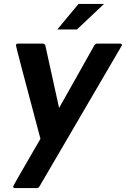

<svg xmlns="http://www.w3.org/2000/svg" viewBox="-20 -740 641 978"><path d="M166 218H57Q47 218 47 210Q47 206 186 -33Q61 -502 61 -510Q62 -518 73 -518H197Q208 -518 211 -508L281 -190L460 -508Q466 -518 476 -518H590Q601 -518 601 -510V-509L182 208Q177 218 166 218ZM372 -590H272L380 -720H510Z"/></svg>

Font: YamahaIndonesia935. App
Style: Bold Italic
Weight: 700
Italic angle: -10°
Designer: Dalton Maag Ltd
Foundry: Dalton Maag Ltd
Version: Version 1.002; January 01, 2024; Regular/Italic